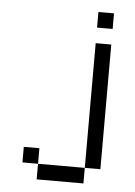

<svg xmlns="http://www.w3.org/2000/svg" viewBox="-51 -601 540 767"><g transform="rotate(5 219.0 -218.0)"><path d="M312.5 -562.5H375V-500H312.5ZM312.5 -437.5H375V62.5H312.5ZM125 62.5H312.5V125H125ZM62.5 0H125V62.5H62.5Z"/></g></svg>

Font: Pixel Operator
Style: Regular
Weight: 400
Designer: Jayvee Enaguas (HarvettFox96)
Version: 2016.04.25